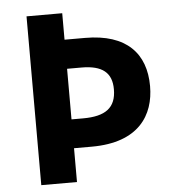

<svg xmlns="http://www.w3.org/2000/svg" viewBox="-52 -762 731 809"><g transform="rotate(-5 314.0 -357.0)"><path d="M583 -376C583 -513 504 -602 328 -602H241V-714H90V0H241V-143H316C516 -143 583 -254 583 -376ZM290 -265H241V-479H302C390 -479 430 -446 430 -376C430 -297 384 -265 290 -265Z"/></g></svg>

Font: Noto Sans Bassa Vah
Style: Bold
Weight: 700
Designer: Monotype Design Team
Foundry: Monotype Imaging Inc.
Version: Version 2.002